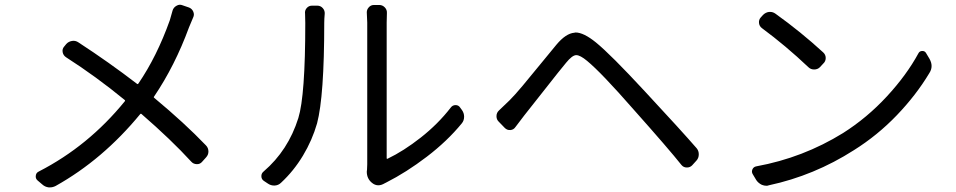

<svg xmlns="http://www.w3.org/2000/svg" viewBox="-20 -771 4040 811"><path d="M709 -726.6Q712.9 -739.3 724.6 -746.1Q732.4 -751 739.3 -751Q745.1 -751 750 -749L778.3 -739.3Q791 -734.4 796.4 -721.7Q801.8 -709 795.9 -697.3Q785.2 -672.9 778.3 -655.3Q718.8 -493.2 630.9 -363.3Q627.9 -360.4 631.8 -357.4Q759.8 -251 849.6 -157.2Q860.4 -146.5 860.4 -130.9Q860.4 -117.2 850.6 -106.4L834 -87.9Q825.2 -77.1 811 -77.6Q796.9 -78.1 788.1 -87.9Q703.1 -180.7 578.1 -289.1Q575.2 -292 572.3 -289.1Q414.1 -96.7 214.8 14.6Q203.1 20.5 191.4 20.5Q188.5 20.5 185.5 20.5Q169.9 18.6 158.2 7.8L138.7 -8.8Q130.9 -15.6 130.9 -25.4Q130.9 -41 144.5 -46.9Q353.5 -154.3 506.8 -342.8Q509.8 -345.7 506.8 -348.6Q386.7 -447.3 258.8 -529.3Q247.1 -537.1 244.6 -550.8Q242.2 -564.5 251 -574.2L259.8 -585Q269.5 -595.7 284.2 -598.1Q298.8 -600.6 311.5 -591.8Q440.4 -507.8 558.6 -417Q561.5 -414.1 564.5 -418Q642.6 -532.2 697.3 -685.5Q703.1 -704.1 709 -726.6Z M1167 1Q1156.2 11.7 1140.6 12.7Q1138.7 12.7 1137.7 12.7Q1124 12.7 1112.3 4.9L1094.7 -6.8Q1084 -13.7 1084 -27.3Q1084 -39.1 1093.8 -46.9Q1197.3 -135.7 1240.2 -272.5Q1269.5 -367.2 1269.5 -673.8Q1269.5 -694.3 1268.6 -712.9Q1266.6 -726.6 1275.4 -736.8Q1284.2 -747.1 1297.9 -747.1H1320.3Q1334 -747.1 1343.3 -736.8Q1352.5 -726.6 1351.6 -712.9Q1349.6 -691.4 1349.6 -674.8Q1349.6 -365.2 1319.3 -250Q1298.8 -178.7 1259.8 -113.8Q1220.7 -48.8 1167 1ZM1605.5 2.9Q1590.8 11.7 1578.1 11.7Q1563.5 11.7 1550.8 1Q1529.3 -16.6 1529.3 -45.9Q1529.3 -50.8 1530.3 -54.7Q1531.2 -66.4 1531.2 -77.1V-675.8L1529.3 -718.8Q1529.3 -730.5 1537.1 -739.3Q1545.9 -750 1559.6 -750H1582Q1595.7 -750 1605.5 -739.7Q1615.2 -729.5 1614.3 -715.8Q1613.3 -696.3 1613.3 -675.8V-103.5Q1613.3 -98.6 1617.2 -100.6Q1684.6 -132.8 1757.3 -189.9Q1830.1 -247.1 1883.8 -316.4Q1891.6 -327.1 1904.3 -327.1Q1917 -327.1 1923.8 -316.4L1931.6 -305.7Q1940.4 -293 1940.4 -278.3Q1940.4 -261.7 1930.7 -250Q1869.1 -174.8 1782.7 -108.9Q1696.3 -43 1611.3 0Q1608.4 2 1605.5 2.9Z M2157.2 -234.4Q2149.4 -222.7 2135.7 -221.7Q2122.1 -220.7 2112.3 -230.5L2085.9 -257.8Q2077.1 -266.6 2077.1 -280.3Q2077.1 -294.9 2087.9 -304.7Q2095.7 -312.5 2132.8 -347.7Q2154.3 -369.1 2187.5 -408.7Q2220.7 -448.2 2265.1 -502.9Q2309.6 -557.6 2330.1 -582Q2370.1 -629.9 2406.2 -632.8Q2408.2 -633.8 2411.1 -633.8Q2445.3 -633.8 2497.1 -591.8Q2559.6 -541 2704.1 -384.8Q2858.4 -218.8 2922.9 -144.5Q2931.6 -133.8 2931.6 -119.1Q2931.6 -103.5 2921.9 -92.8L2903.3 -72.3Q2894.5 -63.5 2881.8 -63.5Q2881.8 -63.5 2880.9 -63.5Q2867.2 -63.5 2858.4 -74.2Q2806.6 -139.6 2655.3 -309.6Q2519.5 -464.8 2460 -513.7Q2430.7 -538.1 2414.1 -538.1Q2414.1 -538.1 2413.1 -538.1Q2396.5 -537.1 2371.1 -505.9Q2345.7 -475.6 2280.3 -392.1Q2214.8 -308.6 2194.3 -283.2Q2181.6 -266.6 2157.2 -234.4Z M3198.2 -652.3Q3187.5 -660.2 3186 -673.8Q3184.6 -687.5 3193.4 -697.3L3203.1 -708Q3213.9 -718.8 3228.5 -720.7Q3230.5 -720.7 3233.4 -720.7Q3245.1 -720.7 3255.9 -712.9Q3362.3 -636.7 3457 -549.8Q3467.8 -540 3467.8 -525.9Q3467.8 -511.7 3457 -502L3443.4 -487.3Q3433.6 -477.5 3418.9 -477.5Q3404.3 -477.5 3394.5 -487.3Q3299.8 -577.1 3198.2 -652.3ZM3227.5 11.7Q3222.7 13.7 3217.8 13.7Q3208 13.7 3198.2 9.8Q3183.6 2.9 3174.8 -9.8L3160.2 -34.2Q3156.2 -40 3156.2 -45.9Q3156.2 -50.8 3158.2 -55.7Q3163.1 -66.4 3174.8 -68.4Q3372.1 -104.5 3541 -209Q3642.6 -273.4 3726.1 -363.8Q3809.6 -454.1 3859.4 -545.9Q3864.3 -555.7 3876 -555.7Q3876 -555.7 3876 -555.7Q3886.7 -555.7 3891.6 -546.9L3906.2 -522.5Q3915 -506.8 3915 -492.2Q3915 -476.6 3905.3 -461.9Q3849.6 -369.1 3768.1 -284.2Q3686.5 -199.2 3586.9 -136.7Q3418.9 -29.3 3227.5 11.7Z"/></svg>

Font: Gen Jyuu GothicL Regular
Style: Regular
Weight: 400
Designer: [Source Han Sans]
Ryoko NISHIZUKA  (kana & ideographs); Paul D. Hunt (Latin, Greek & Cyrillic); Wenlong ZHANG  (bopomofo
Version: Version 1.002.20150607